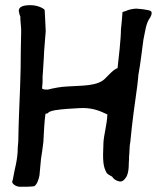

<svg xmlns="http://www.w3.org/2000/svg" viewBox="-20 -709 629 735"><path d="M27 -10C32 -1 44 6 58 6C76 6 94 6 111 4C122 -3 128 -22 131 -37L137 -101C140 -118 143 -141 146 -165C148 -204 150 -245 154 -273C156 -274 159 -275 162 -275C168 -281 171 -283 190 -287C222 -292 250 -293 282 -295C328 -298 358 -287 391 -271C390 -234 377 -191 376 -162C373 -94 374 -72 389 -46C394 -41 401 -37 409 -33C414 -25 422 -18 435 -15C448 -11 457 -21 465 -34C471 -48 473 -62 473 -83L474 -101C474 -108 474 -114 475 -120L476 -139C476 -146 477 -156 479 -167C486 -242 496 -313 506 -384C507 -396 509 -410 510 -424C518 -466 523 -515 529 -557C536 -588 538 -620 555 -642C560 -651 566 -667 551 -669C548 -670 545 -671 542 -671C528 -674 514 -675 501 -676C486 -675 472 -672 462 -667L449 -663C447 -639 446 -621 443 -596C443 -561 434 -482 430 -448C417 -444 406 -432 395 -421L384 -410C355 -378 293 -382 238 -378C214 -377 186 -372 163 -366C154 -366 146 -366 141 -370C141 -379 143 -386 143 -397V-414C145 -439 146 -464 148 -492C148 -499 149 -507 149 -514C151 -540 153 -565 155 -590C154 -604 154 -619 153 -633L151 -671C144 -680 119 -689 100 -689C74 -690 51 -685 52 -667C53 -661 54 -654 58 -645V-635C59 -623 60 -611 61 -597V-586C60 -537 59 -494 59 -447C58 -425 58 -402 57 -377C54 -299 51 -238 50 -167C49 -159 49 -152 48 -145C48 -95 36 -65 29 -21C27 -18 27 -14 27 -13Z"/></svg>

Font: Vapor
Style: Regular
Weight: 400
Foundry: Cannot Into Space Fonts
Version: Version 0.179